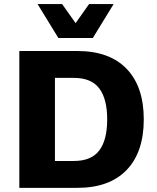

<svg xmlns="http://www.w3.org/2000/svg" viewBox="-20 -906 758 926"><path d="M352.8 -660Q507.8 -660 590.6 -574.2Q673.4 -488.4 673.4 -330Q673.4 -172.2 590.6 -86.1Q507.8 0 352.8 0H73.2V-660ZM336.2 -129.6Q420.4 -129.6 458.7 -180.3Q497 -231 497 -330Q497 -429 458.7 -479.7Q420.4 -530.4 336.2 -530.4H245V-129.6ZM528 -886.4 427.6 -722.6H261.6L161.2 -886.4H279.6L344.6 -794.4L409.6 -886.4Z"/></svg>

Font: Work Sans
Style: Regular
Weight: 400
Designer: Wei Huang
Foundry: Wei Huang
Version: Version 2.006; ttfautohint (v1.8.1.43-b0c9)